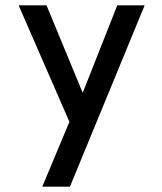

<svg xmlns="http://www.w3.org/2000/svg" viewBox="-20 -486 611 722"><path d="M139 216 241 -28 50 -466H155L291 -137L421 -466H524L243 216Z"/></svg>

Font: SUITE SemiBold
Style: Regular
Weight: 600
Designer: Sun
Foundry: Sun
Version: Version 2.040